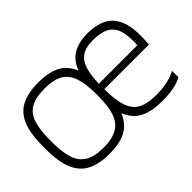

<svg xmlns="http://www.w3.org/2000/svg" viewBox="-110 -942 1249 1249"><g transform="rotate(-45 515.0 -317.5)"><path d="M312 11Q223 11 162.5 -17Q102 -45 70.5 -113.5Q39 -182 39 -302V-332Q39 -452 69.5 -520.5Q100 -589 161 -617.5Q222 -646 312 -646Q400 -646 459 -618Q518 -590 548 -521.5Q578 -453 578 -332V-302Q578 -182 548 -113.5Q518 -45 459 -17Q400 11 312 11ZM312 -45Q395 -45 441.5 -73.5Q488 -102 506.5 -160.5Q525 -219 525 -309V-326Q525 -416 506.5 -474.5Q488 -533 442 -561Q396 -589 312 -589Q227 -589 181 -561Q135 -533 117.5 -474.5Q100 -416 100 -326V-309Q100 -219 118 -160.5Q136 -102 182.5 -73.5Q229 -45 312 -45ZM797 11Q706 11 646 -17Q586 -45 556 -113.5Q526 -182 526 -302V-332Q526 -450 552.5 -518.5Q579 -587 632.5 -616.5Q686 -646 765 -646Q847 -645 901 -615.5Q955 -586 980 -517.5Q1005 -449 996 -332L995 -311H584Q585 -230 597 -178.5Q609 -127 634.5 -97.5Q660 -68 701 -56.5Q742 -45 799 -45Q855 -45 901.5 -55.5Q948 -66 980 -84V-26Q945 -5 897 3Q849 11 797 11ZM584 -361H938Q943 -438 929.5 -488Q916 -538 876.5 -563Q837 -588 764 -589Q694 -591 656 -565.5Q618 -540 602 -489Q586 -438 584 -361Z"/></g></svg>

Font: Matangi Light
Style: Regular
Weight: 400
Version: Version 3.002